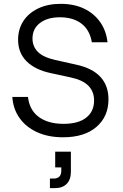

<svg xmlns="http://www.w3.org/2000/svg" viewBox="-20 -705 640 1000"><path d="M308.3 10Q230.8 10 172.9 -16.7Q115 -43.3 81.7 -90.4Q48.3 -137.5 44.2 -200H125.8Q133.3 -131.7 182.1 -95.8Q230.8 -60 310.8 -60Q387.5 -60 428.8 -92.1Q470 -124.2 470 -181.7Q470 -228.3 440.4 -258.3Q410.8 -288.3 348.3 -301.7L244.2 -324.2Q162.5 -341.7 118.3 -385.8Q74.2 -430 74.2 -498.3Q74.2 -552.5 101.2 -594.6Q128.3 -636.7 178.3 -660.8Q228.3 -685 295.8 -685Q365.8 -685 417.9 -660Q470 -635 501.7 -590Q533.3 -545 540 -485H458.3Q447.5 -549.2 404.2 -582.1Q360.8 -615 291.7 -615Q227.5 -615 188.3 -585.4Q149.2 -555.8 149.2 -504.2Q149.2 -463.3 177.1 -435Q205 -406.7 268.3 -392.5L376.7 -368.3Q460.8 -350 502.9 -304.6Q545 -259.2 545 -187.5Q545 -98.3 482.5 -44.2Q420 10 308.3 10ZM240 275V225H259.2Q278.3 225 288.8 215Q299.2 205 299.2 185V166.7H267.5V85H349.2V190Q349.2 230.8 327.1 252.9Q305 275 264.2 275Z"/></svg>

Font: Funnel Sans Light
Style: Regular
Weight: 300
Designer: NORD ID, Kristian Moeller
Foundry: Dicotype
Version: Version 1.000